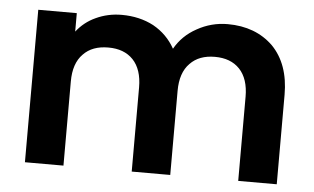

<svg xmlns="http://www.w3.org/2000/svg" viewBox="-44 -628 1136 695"><g transform="rotate(5 524.0 -281.0)"><path d="M757 -562C757 -562 757 -562 757 -562C717 -562 680 -552 646 -533C611 -514 585 -488 567 -456C567 -456 567 -456 567 -456C548 -490 522 -516 488 -535C454 -553 415 -562 372 -562C372 -562 372 -562 372 -562C338 -562 307 -555 279 -542C250 -529 227 -510 209 -487C209 -487 209 -554 209 -554C209 -554 69 -554 69 -554C69 -554 69 0 69 0C69 0 209 0 209 0C209 0 209 -306 209 -306C209 -306 209 -306 209 -306C209 -349 220 -383 243 -406C265 -429 295 -440 334 -440C334 -440 334 -440 334 -440C372 -440 402 -429 424 -406C446 -383 457 -349 457 -306C457 -306 457 0 457 0C457 0 597 0 597 0C597 0 597 -306 597 -306C597 -306 597 -306 597 -306C597 -349 608 -383 631 -406C653 -429 683 -440 721 -440C721 -440 721 -440 721 -440C759 -440 789 -429 811 -406C833 -383 844 -349 844 -306C844 -306 844 0 844 0C844 0 984 0 984 0C984 0 984 -325 984 -325C984 -325 984 -325 984 -325C984 -400 963 -458 922 -500C880 -541 825 -562 757 -562Z"/></g></svg>

Font: Girnar Poppins
Style: SemiBold
Weight: 500
Designer: Ninad Kale (Devanagari), Jonny Pinhorn (Latin)
Foundry: Indian Type Foundry
Version: ""